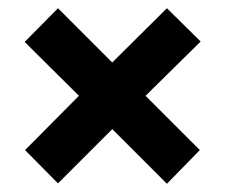

<svg xmlns="http://www.w3.org/2000/svg" viewBox="-20 -637 549 467"><path d="M386 -617 253 -485 121 -617 40 -535 172 -404 41 -272 121 -191 253 -323 386 -190 466 -272 334 -404 468 -536Z"/></svg>

Font: Noto Sans Tamil UI Condensed ExtraBold
Style: Regular
Weight: 800
Width: 3
Designer: Jelle Bosma - Monotype Design Team
Foundry: Monotype Imaging Inc.
Version: Version 2.004